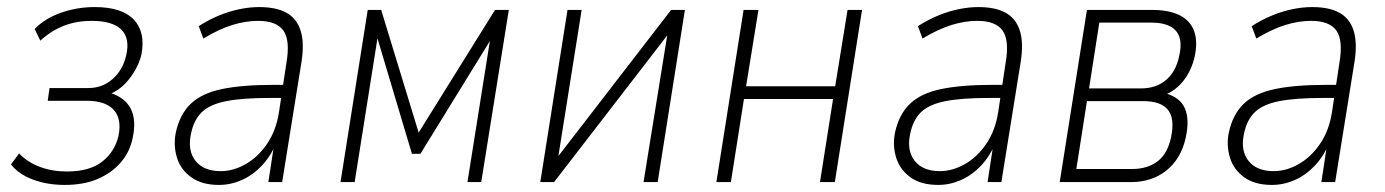

<svg xmlns="http://www.w3.org/2000/svg" viewBox="-20 -515 3916 543"><path d="M163 8Q114 8 73.5 -7Q33 -22 11 -50L34 -81Q58 -56 93 -43Q128 -30 169 -30Q233 -30 268.5 -57.5Q304 -85 315 -130Q325 -179 301.5 -204.5Q278 -230 225 -230H115L120 -266H230Q270 -266 299 -292Q328 -318 337 -359Q348 -407 323 -431.5Q298 -456 239 -456Q197 -456 161.5 -442.5Q126 -429 94 -400L78 -433Q107 -463 152.5 -479Q198 -495 248 -495Q325 -495 358.5 -459.5Q392 -424 380 -361Q375 -339 362.5 -317Q350 -295 333 -277.5Q316 -260 293 -250V-252Q335 -238 350.5 -206Q366 -174 355 -124Q347 -85 321.5 -55.5Q296 -26 256.5 -9Q217 8 163 8Z M599 8Q551 8 521 -13.5Q491 -35 480.5 -69Q470 -103 477 -139Q488 -191 519 -221Q550 -251 607 -263Q664 -275 753 -275H790L784 -238H743Q666 -238 620 -229Q574 -220 551 -198Q528 -176 520 -136Q510 -89 533 -60Q556 -31 604 -31Q640 -31 675 -51Q710 -71 735.5 -108.5Q761 -146 769 -198L790 -337Q801 -401 781.5 -428.5Q762 -456 710 -456Q675 -456 637.5 -444.5Q600 -433 555 -406L542 -441Q570 -459 599 -471Q628 -483 657 -489Q686 -495 713 -495Q761 -495 790 -479Q819 -463 830 -429Q841 -395 833 -342L778 0H739L756 -112H762Q745 -72 719.5 -45.5Q694 -19 663 -5.5Q632 8 599 8Z M943 0 1020 -487H1058L1164 -140L1380 -487H1419L1341 0H1302L1371 -434H1387L1169 -80H1145L1039 -435H1052L983 0Z M1508 0 1585 -487H1625L1554 -41H1534L1878 -487H1917L1840 0H1800L1872 -446H1891L1547 0Z M2006 0 2083 -487H2125L2090 -271H2342L2377 -487H2418L2341 0H2299L2336 -235H2084L2047 0Z M2633 8Q2585 8 2555 -13.5Q2525 -35 2514.5 -69Q2504 -103 2511 -139Q2522 -191 2553 -221Q2584 -251 2641 -263Q2698 -275 2787 -275H2824L2818 -238H2777Q2700 -238 2654 -229Q2608 -220 2585 -198Q2562 -176 2554 -136Q2544 -89 2567 -60Q2590 -31 2638 -31Q2674 -31 2709 -51Q2744 -71 2769.5 -108.5Q2795 -146 2803 -198L2824 -337Q2835 -401 2815.5 -428.5Q2796 -456 2744 -456Q2709 -456 2671.5 -444.5Q2634 -433 2589 -406L2576 -441Q2604 -459 2633 -471Q2662 -483 2691 -489Q2720 -495 2747 -495Q2795 -495 2824 -479Q2853 -463 2864 -429Q2875 -395 2867 -342L2812 0H2773L2790 -112H2796Q2779 -72 2753.5 -45.5Q2728 -19 2697 -5.5Q2666 8 2633 8Z M2977 0 3054 -487H3237Q3287 -487 3317 -471.5Q3347 -456 3357.5 -426Q3368 -396 3358 -352Q3352 -327 3340 -306Q3328 -285 3311 -269.5Q3294 -254 3272 -246L3276 -251Q3317 -240 3331 -208.5Q3345 -177 3333 -124Q3320 -66 3279 -33Q3238 0 3178 0ZM3024 -37H3181Q3225 -37 3253.5 -58.5Q3282 -80 3292 -127Q3303 -180 3283 -204.5Q3263 -229 3214 -229H3054ZM3060 -265H3207Q3250 -265 3278 -289Q3306 -313 3315 -357Q3326 -405 3305.5 -428Q3285 -451 3237 -451H3089Z M3577 8Q3529 8 3499 -13.5Q3469 -35 3458.5 -69Q3448 -103 3455 -139Q3466 -191 3497 -221Q3528 -251 3585 -263Q3642 -275 3731 -275H3768L3762 -238H3721Q3644 -238 3598 -229Q3552 -220 3529 -198Q3506 -176 3498 -136Q3488 -89 3511 -60Q3534 -31 3582 -31Q3618 -31 3653 -51Q3688 -71 3713.5 -108.5Q3739 -146 3747 -198L3768 -337Q3779 -401 3759.5 -428.5Q3740 -456 3688 -456Q3653 -456 3615.5 -444.5Q3578 -433 3533 -406L3520 -441Q3548 -459 3577 -471Q3606 -483 3635 -489Q3664 -495 3691 -495Q3739 -495 3768 -479Q3797 -463 3808 -429Q3819 -395 3811 -342L3756 0H3717L3734 -112H3740Q3723 -72 3697.5 -45.5Q3672 -19 3641 -5.5Q3610 8 3577 8Z"/></svg>

Font: Nunito Sans 10pt Condensed ExtraLight
Style: Italic
Weight: 250
Width: 3
Italic angle: -9°
Designer: Vernon Adams
Foundry: Vernon Adams
Version: Version 3.101;gftools[0.9.27]